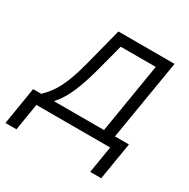

<svg xmlns="http://www.w3.org/2000/svg" viewBox="-209 -663 944 959"><g transform="rotate(30 262.5 -183.0)"><path d="M-55.2 155.3 -20 -60.1H26.9Q47.4 -80.1 64.5 -102.3Q81.5 -124.5 95.9 -153.3Q110.4 -182.1 123.8 -220.5Q137.2 -258.8 150.4 -310.1L205.1 -522.5H528.8L452.1 -60.1H532.7L497.1 155.3H433.6L459 0H33.7L8.3 155.3ZM100.6 -60.1H388.7L455.1 -462.4H252.9L212.9 -310.1Q190.9 -226.6 165 -165Q139.2 -103.5 100.6 -60.1Z"/></g></svg>

Font: Inter 28pt Light
Style: Italic
Weight: 300
Italic angle: -9.3988°
Designer: Rasmus Andersson
Foundry: rsms
Version: Version 4.001;git-66647c0bb